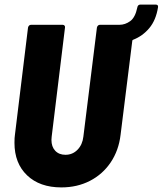

<svg xmlns="http://www.w3.org/2000/svg" viewBox="-20 -808 708 836"><path d="M668 -776Q659 -720 630 -685.5Q601 -651 560 -635Q556 -634 556 -630L505 -221Q497 -153 462 -101Q427 -49 371.5 -20.5Q316 8 247 8Q153 8 98 -44.5Q43 -97 43 -186Q43 -209 45 -221L102 -688Q103 -693 106.5 -696.5Q110 -700 115 -700H253Q258 -700 261 -696.5Q264 -693 263 -688L205 -213Q204 -208 204 -199Q204 -169 220.5 -151.5Q237 -134 265 -134Q296 -134 317.5 -156Q339 -178 343 -213L402 -688Q403 -693 406.5 -696.5Q410 -700 415 -700H500Q525 -700 547 -716Q569 -732 578 -776Q579 -782 582.5 -785Q586 -788 591 -788H658Q664 -788 666.5 -785Q669 -782 668 -776Z"/></svg>

Font: Barlow Semi Condensed ExtraBold
Style: Italic
Weight: 800
Width: 4
Italic angle: -7°
Designer: Jeremy Tribby
Foundry: Tribby Type
Version: Version 1.408